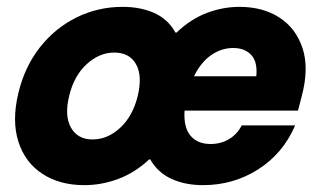

<svg xmlns="http://www.w3.org/2000/svg" viewBox="-20 -530 932 560"><path d="M225.8 10Q154.2 10 103.8 -22.9Q53.3 -55.8 33.8 -116.3Q14.2 -176.7 33.3 -257.5Q51.7 -335 96.2 -391.7Q140.8 -448.3 203.3 -479.2Q265.8 -510 337.5 -510Q390 -510 430 -492.1Q470 -474.2 491.7 -435H495Q535.8 -474.2 582.9 -492.1Q630 -510 678.3 -510Q746.7 -510 795 -478.8Q843.3 -447.5 862.5 -389.2Q881.7 -330.8 860 -249.2L849.2 -207.5H518.3Q515 -159.2 535.4 -134.6Q555.8 -110 594.2 -110Q624.2 -110 647.9 -124.2Q671.7 -138.3 685 -164.2H840.8Q805.8 -82.5 733.3 -36.2Q660.8 10 572.5 10Q520 10 480 -8.3Q440 -26.7 418.3 -65H415Q374.2 -26.7 325.4 -8.3Q276.7 10 225.8 10ZM250 -123.3Q294.2 -123.3 330.8 -157.5Q367.5 -191.7 381.7 -250Q395.8 -309.2 376.7 -342.9Q357.5 -376.7 313.3 -376.7Q270 -376.7 232.9 -342.9Q195.8 -309.2 181.7 -250Q167.5 -191.7 187.1 -157.5Q206.7 -123.3 250 -123.3ZM545.8 -307.5H727.5Q731.7 -349.2 712.9 -369.6Q694.2 -390 660 -390Q625.8 -390 595.8 -369.2Q565.8 -348.3 545.8 -307.5Z"/></svg>

Font: Funnel Sans Light ExtraBold
Style: Italic
Weight: 800
Italic angle: -14.036°
Version: Version 1.000